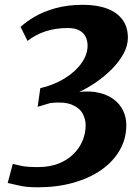

<svg xmlns="http://www.w3.org/2000/svg" viewBox="-20 -768 579 798"><path d="M136 10.5Q89.5 10.5 59.5 3.2Q29.5 -4 12 -7.5L33 -86.5Q47.5 -83 71 -78.2Q94.5 -73.5 137 -73.5Q186 -73.5 223 -88Q260 -102.5 285.2 -127.5Q310.5 -152.5 323.2 -183.5Q336 -214.5 336 -247.5Q336 -273.5 322.8 -297Q309.5 -320.5 277.8 -333.2Q246 -346 190.5 -340Q181.5 -337.5 172.2 -334.8Q163 -332 154 -329.2Q145 -326.5 136.5 -324L147.5 -401.5Q203.5 -414.5 248 -441.8Q292.5 -469 318.2 -504.8Q344 -540.5 344 -579Q344 -597 336.5 -613.8Q329 -630.5 311 -641Q293 -651.5 262 -651.5Q210.5 -651.5 168.5 -637.5Q126.5 -623.5 94.5 -598L65.5 -656Q87 -676.5 122.8 -697.8Q158.5 -719 209 -733.5Q259.5 -748 325.5 -748Q382 -748 423.8 -732.8Q465.5 -717.5 488.5 -687Q511.5 -656.5 511.5 -611Q511.5 -578 493.5 -545Q475.5 -512 446 -482Q416.5 -452 380.8 -427.2Q345 -402.5 309.5 -386Q356 -391 392.2 -382.2Q428.5 -373.5 453.5 -354.5Q478.5 -335.5 491.8 -308Q505 -280.5 505 -248Q505 -192 478.2 -144.8Q451.5 -97.5 402.5 -62.8Q353.5 -28 285.8 -8.8Q218 10.5 136 10.5Z"/></svg>

Font: Merriweather Light 18pt Black
Style: Italic
Weight: 900
Italic angle: -7.8°
Version: Version 2.101